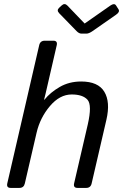

<svg xmlns="http://www.w3.org/2000/svg" viewBox="-20 -920 602 940"><path d="M269.5 -855.5Q255.9 -869.6 270 -882.3L282.2 -893.6Q296.4 -906.7 310.1 -892.6L394 -805.2H395L520 -892.6Q539.6 -906.2 547.9 -893.6L560.1 -874.5Q568.4 -861.8 547.9 -847.7L433.6 -768.1Q415.5 -755.4 403.3 -755.4H378.9Q366.7 -755.4 354.5 -768.1ZM32.7 0Q10.7 0 15.6 -22L171.9 -698.7Q176.8 -720.7 199.2 -720.7H241.2Q262.7 -720.7 257.8 -698.7L203.1 -461.4Q200.2 -447.8 195.8 -432.1H197.8Q226.6 -467.8 272.7 -494.4Q318.8 -521 377.4 -521Q460.4 -521 490.7 -470.9Q521 -420.9 501 -334L428.7 -22Q423.8 0 401.9 0H359.9Q337.9 0 342.8 -22L409.7 -310.5Q431.6 -406.2 408.2 -431.9Q384.8 -457.5 331.1 -457.5Q272.5 -457.5 224.4 -400.6Q176.3 -343.8 159.2 -270.5L101.6 -22Q96.7 0 74.7 0Z"/></svg>

Font: Istok
Style: Italic
Weight: 500
Italic angle: -13°
Designer: Andrey V. Panov
Foundry: Andrey V. Panov
Version: Version 1.0.3